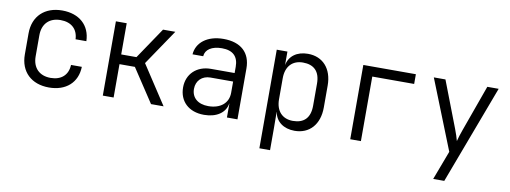

<svg xmlns="http://www.w3.org/2000/svg" viewBox="-60 -890 3720 1400"><g transform="rotate(10 1800.0 -190.0)"><path d="M308 10C434 10 516 -63 519 -180H439C436 -105 387 -61 308 -61C226 -61 174 -111 174 -197V-353C174 -439 226 -489 308 -489C387 -489 436 -445 439 -370H519C516 -487 434 -560 308 -560C179 -560 94 -481 94 -353V-197C94 -69 178 10 308 10Z M706 0H786V-247H900L1063 0H1156L968 -287L1146 -550H1055L899 -319H786V-550H706Z M1456 10C1550 10 1613 -34 1624 -103H1625V0H1703V-377C1703 -493 1631 -560 1502 -560C1381 -560 1304 -497 1298 -410H1377C1380 -460 1428 -491 1502 -491C1583 -491 1624 -452 1624 -375V-329H1449C1344 -329 1272 -260 1272 -161C1272 -59 1342 10 1456 10ZM1476 -58C1399 -58 1352 -99 1352 -164C1352 -224 1394 -266 1456 -266H1624V-183C1624 -106 1566 -58 1476 -58Z M1897 180H1976V15L1975 -102H1976C1988 -33 2045 10 2127 10C2237 10 2308 -69 2308 -194V-357C2308 -482 2237 -560 2127 -560C2045 -560 1989 -518 1976 -450V-550H1897ZM2102 -59C2024 -59 1976 -110 1976 -197V-353C1976 -440 2024 -491 2102 -491C2182 -491 2229 -449 2229 -357V-194C2229 -101 2182 -59 2102 -59Z M2538 0H2617V-478H2927V-550H2538Z M3184 180H3266L3540 -550H3456L3333 -208C3322 -178 3311 -143 3306 -122C3301 -143 3289 -178 3278 -207L3146 -550H3060L3265 -35Z"/></g></svg>

Font: JetBrains Mono Light
Style: Regular
Weight: 336
Monospace: yes
Designer: Philipp Nurullin, Konstantin Bulenkov
Foundry: JetBrains
Version: Version 2.305